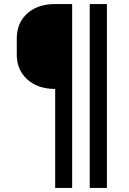

<svg xmlns="http://www.w3.org/2000/svg" viewBox="-20 -750 640 950"><path d="M253 180V-310Q167 -310 115 -357Q63 -404 63 -480V-560Q63 -637 115 -683.5Q167 -730 253 -730H337V180ZM424 180V-730H509V180Z"/></svg>

Font: JetBrainsMono NFM Medium
Style: Regular
Weight: 500
Monospace: yes
Designer: Philipp Nurullin, Konstantin Bulenkov
Foundry: JetBrains
Version: Version 2.304; ttfautohint (v1.8.4.7-5d5b);Nerd Fonts 3.3.0